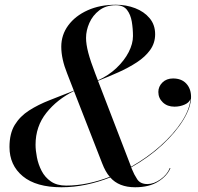

<svg xmlns="http://www.w3.org/2000/svg" viewBox="-20 -780 836 810"><path d="M699 -70.5Q685 -37.5 647.2 -13.8Q609.5 10 550 10Q481.5 10 445 -31.5Q396 -12 344 -1Q292 10 239.5 10Q132.5 10 76.2 -36.5Q20 -83 20 -160Q20 -216.5 42.2 -253Q64.5 -289.5 102.8 -314Q141 -338.5 189.8 -357.5Q238.5 -376.5 291.5 -397.5L263.5 -469.5Q238.5 -531.5 238.5 -583Q238.5 -633 268 -673Q297.5 -713 349.5 -736.5Q401.5 -760 469 -760Q512.5 -760 550.2 -745.5Q588 -731 611.2 -703.2Q634.5 -675.5 634.5 -635.5Q634.5 -598.5 613.5 -569.2Q592.5 -540 557.2 -517Q522 -494 479.5 -475Q437 -456 393.5 -439L533 -76.5Q602 -115.5 657.8 -165.5Q713.5 -215.5 747 -267.2Q780.5 -319 783.5 -363Q779 -347.5 759 -338.8Q739 -330 716 -330Q686 -330 667 -348Q648 -366 648 -392Q648 -415 665.2 -432Q682.5 -449 710 -449Q746 -449 766 -427.2Q786 -405.5 786 -371Q786 -327.5 753.5 -274.2Q721 -221 664 -168.2Q607 -115.5 533.5 -74L537 -65.5Q545.5 -44 558.8 -23.8Q572 -3.5 602 -3.5Q629 -3.5 657.2 -23.5Q685.5 -43.5 696.5 -71.5ZM382 -469.5 393 -441Q438 -461.5 471.2 -493Q504.5 -524.5 522.8 -560Q541 -595.5 541 -628Q541 -659 536 -688.8Q531 -718.5 515.8 -738.2Q500.5 -758 469 -758Q427 -758 399 -736.5Q371 -715 357 -683.2Q343 -651.5 343 -620Q343 -594 352.2 -558.2Q361.5 -522.5 382 -469.5ZM130 -169.5Q130 -145.5 135.8 -116Q141.5 -86.5 155.5 -59.2Q169.5 -32 194.8 -14.5Q220 3 259 3Q305 3 351.5 -6.8Q398 -16.5 443 -34Q424.5 -55.5 411 -91L292 -396Q221 -361 175.5 -303.8Q130 -246.5 130 -169.5Z"/></svg>

Font: Bodoni* 96pt
Style: Italic
Weight: 400
Italic angle: -13°
Version: Version 2.3